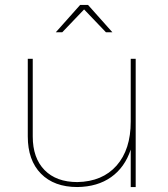

<svg xmlns="http://www.w3.org/2000/svg" viewBox="-20 -754 677 774"><path d="M433 -624H407L319 -716L231 -624H205L303 -734H335ZM527 -517V0H507V-151Q483 -79 428 -40Q373 -1 292 0Q198 0 145 -54Q92 -108 92 -204V-517H112V-204Q112 -117 159.5 -68.5Q207 -20 292 -20Q393 -22 450 -86.5Q507 -151 507 -264V-517Z"/></svg>

Font: TypoPRO Montserrat
Style: Regular
Weight: 250
Designer: Julieta Ulanovsky
Foundry: Julieta Ulanovsky
Version: Version 6.001